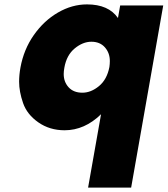

<svg xmlns="http://www.w3.org/2000/svg" viewBox="-20 -586 763 874"><path d="M73 -278Q88 -361 134 -426.5Q180 -492 244 -529Q308 -566 376 -566Q474 -566 517 -504L527 -561H723L577 268H381L440 -66Q365 7 274 7Q206 7 154.5 -29Q103 -65 85 -117Q67 -169 67 -214Q67 -245 73 -278ZM478 -281Q480 -295 480 -308Q480 -345 457.5 -370.5Q435 -396 396 -396Q357 -396 320 -365.5Q283 -335 273 -278Q270 -262 270 -249Q270 -213 292.5 -188.5Q315 -164 355 -164Q394 -164 430.5 -194Q467 -224 478 -281Z"/></svg>

Font: Fz Poppins ExtBd
Style: Italic
Weight: 800
Italic angle: -10°
Designer: Ninad Kale (Devanagari), Jonny Pinhorn (Latin)
Foundry: Indian Type Foundry
Version: Vit hóa bi Vntype.Com & FontZin.Com